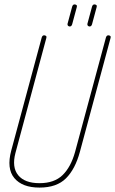

<svg xmlns="http://www.w3.org/2000/svg" viewBox="-20 -850 522 870"><path d="M159 0Q81 0 45 -43Q9 -86 31 -168L169 -680Q172 -690 180 -690Q185 -690 188.5 -687Q192 -684 190 -678L50 -157Q33 -92 62.5 -56Q92 -20 159 -20Q226 -20 263.5 -56.5Q301 -93 320 -161L460 -680Q463 -690 471 -690Q476 -690 479.5 -687Q483 -684 481 -678L342 -162Q321 -84 279 -42Q237 0 159 0ZM296 -730Q292 -730 288.5 -733Q285 -736 286 -742L307 -820Q310 -830 318 -830Q323 -830 326.5 -827Q330 -824 328 -818L307 -740Q304 -730 296 -730ZM386 -730Q382 -730 378.5 -733Q375 -736 376 -742L397 -820Q400 -830 408 -830Q413 -830 416.5 -827Q420 -824 418 -818L397 -740Q394 -730 386 -730Z"/></svg>

Font: Zen Loop
Style: Italic
Weight: 400
Italic angle: -15°
Designer: Yoshimichi Ohira
Foundry: A-1 Corp ZenFonts
Version: Version 1.000; ttfautohint (v1.8.3)